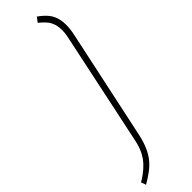

<svg xmlns="http://www.w3.org/2000/svg" viewBox="-324 -807 917 917"><g transform="rotate(-45 135.0 -348.5)"><path d="M203 -817 185 -793Q202 -779 215 -765Q228 -751 235 -733Q242 -715 243 -692Q244 -669 237 -637L116 -64Q108 -27 94.5 -1.5Q81 24 63.5 42Q46 60 28.5 73Q11 86 -5 95L4 120Q33 103 56 86Q79 69 96 48.5Q113 28 126 -0.5Q139 -29 148 -69L267 -627Q275 -664 274.5 -692Q274 -720 266.5 -742Q259 -764 243 -782Q227 -800 203 -817Z"/></g></svg>

Font: Advent Pro ExtraLight
Style: Italic
Weight: 250
Italic angle: -12°
Version: Version 3.000